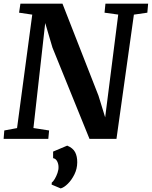

<svg xmlns="http://www.w3.org/2000/svg" viewBox="-20 -763 834 1055"><path d="M-0.1 0 3.6 -46.1 73.7 -59.2 157.2 -682.6 84.8 -693.3 92.2 -743H323.2L521.1 -237.4L575.2 -61.9L550.4 -59.7L629.6 -682.9L554.4 -693.3L559.4 -743H794L789.6 -693.3L715.7 -682.6L620 0H471.7L268.2 -501.6L211.9 -692.4L234.9 -694.2L163.7 -59.5L249.8 -46.1L245.4 0ZM263.7 251.3 264.4 240.5Q272.1 235 280.9 220.2Q289.7 205.4 296 187.2Q302.3 169.1 301.5 153.5Q301.2 137 293.8 122.9Q286.4 108.7 271.8 106V69.9L349.3 37.2Q380.8 50.3 392.8 73.3Q404.8 96.3 404.4 129.6Q404.1 164.8 388.8 195.5Q373.5 226.3 352.5 246.9Q331.6 267.5 313.5 272.3Z"/></svg>

Font: Merriweather 7pt Light
Style: Italic
Weight: 300
Italic angle: -7.8°
Designer: Eben Sorkin
Foundry: Eben Sorkin
Version: Version 2.200;gftools[0.9.31]